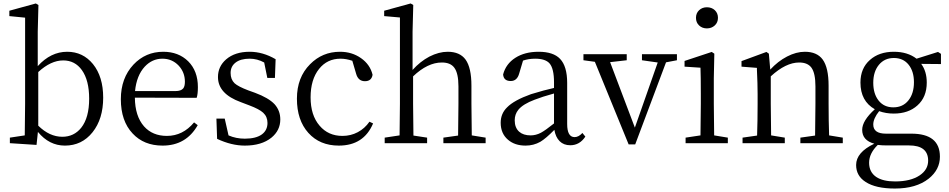

<svg xmlns="http://www.w3.org/2000/svg" viewBox="-20 -827 5482 1109"><path d="M355 14Q264 14 199 -65L191 10L37 0V-32L123 -45Q125 -155 125 -228V-725L34 -734V-765L187 -807L202 -798L198 -644V-445Q273 -528 368 -528Q459 -528 517 -457Q576 -384 576 -263Q576 -140 514.5 -63Q453 14 355 14ZM340 -37Q407 -37 449 -89Q495 -147 495 -257Q495 -363 453 -422Q413 -478 345 -478Q274 -478 201 -411V-101Q266 -37 340 -37Z M919 14Q811 14 746 -56Q678 -128 678 -254Q678 -376 751 -454Q821 -528 923 -528Q1011 -528 1067 -473Q1123 -417 1123 -324Q1123 -283 1116 -262L759 -263Q760 -156 812 -97Q861 -42 944 -42Q1036 -42 1101 -120L1122 -104Q1055 14 919 14ZM760 -301H994Q1025 -301 1038 -316Q1048 -328 1048 -355Q1048 -409 1012 -448Q974 -488 918 -488Q859 -488 816 -442Q769 -391 760 -301Z M1394 14Q1317 14 1234 -25L1230 -142H1278L1300 -45Q1343 -26 1394 -26Q1459 -26 1493 -51Q1525 -75 1525 -117Q1525 -153 1500 -176Q1477 -197 1421 -218L1371 -237Q1239 -285 1239 -382Q1239 -443 1286 -484Q1337 -528 1422 -528Q1498 -528 1572 -485L1568 -377H1524L1506 -466Q1466 -488 1422 -488Q1369 -488 1340 -465Q1312 -443 1312 -405.5Q1312 -368 1335 -346Q1356 -327 1414 -305L1453 -291Q1531 -262 1566 -225Q1599 -188 1599 -137Q1599 -74 1548 -32Q1491 14 1394 14Z M1937 14Q1827 14 1761 -59.5Q1695 -133 1695 -257Q1695 -380 1771 -456Q1842 -528 1944 -528Q2013 -528 2065.5 -491Q2118 -454 2132 -395Q2126 -358 2088 -358Q2049 -358 2037 -401L2015 -476Q1979 -488 1947 -488Q1870 -488 1823 -429Q1774 -368 1774 -264.5Q1774 -161 1826 -101Q1876 -42 1958 -42Q2006 -42 2046.5 -63.5Q2087 -85 2114 -124L2135 -114Q2081 14 1937 14Z M2202 0V-32L2288 -45Q2290 -155 2290 -228V-726L2199 -734V-765L2352 -807L2367 -798L2363 -644V-423Q2407 -472 2460 -500Q2515 -528 2566 -528Q2636 -528 2669 -483Q2703 -436 2703 -332V-228Q2703 -155 2705 -45L2785 -32V0H2541V-32L2626 -44Q2628 -156 2628 -228V-328Q2628 -404 2604 -436Q2582 -466 2532 -466Q2450 -466 2366 -386V-228Q2366 -156 2368 -44L2447 -32V0Z M3016 14Q2953 14 2914 -20Q2872 -56 2872 -118Q2872 -171 2909 -207Q2949 -248 3047 -283Q3125 -307 3180 -319V-351Q3180 -431 3154 -461Q3130 -488 3071 -488Q3033 -488 3001 -477L2979 -403Q2967 -359 2930 -359Q2889 -359 2886 -397Q2902 -458 2956.5 -493Q3011 -528 3091 -528Q3176 -528 3215 -487Q3256 -444 3256 -348V-111Q3256 -35 3299 -35Q3322 -35 3344 -59L3361 -38Q3328 12 3274 12Q3236 12 3212.5 -11.5Q3189 -35 3182 -77Q3133 -27 3101 -8Q3062 14 3016 14ZM3045 -45Q3075 -45 3104 -60Q3130 -74 3180 -114V-287Q3111 -268 3068 -251Q3001 -226 2974 -193Q2953 -167 2953 -132Q2953 -89 2979 -66Q3003 -45 3045 -45Z M3611 7 3416 -470 3350 -479V-514H3600V-479L3504 -468L3647 -90L3779 -466L3688 -479V-514H3890V-479L3827 -467L3649 7Z M3940 0V-32L4026 -45Q4028 -155 4028 -228V-284Q4028 -386 4026 -436L3934 -442V-475L4091 -527L4106 -517L4103 -375V-228Q4103 -155 4105 -45L4184 -32V0ZM4063 -785Q4091 -785 4109 -768Q4127 -751 4127 -724Q4127 -697 4108.5 -680Q4090 -663 4063 -663Q4036 -663 4018 -680Q4000 -697 4000 -724Q4000 -751 4018 -768Q4036 -785 4063 -785Z M4269 0V-32L4353 -44Q4356 -128 4356 -228V-283Q4356 -342 4352 -425Q4352 -432 4352 -435L4263 -442V-474L4407 -527L4421 -517L4429 -425Q4473 -473 4526 -500.5Q4579 -528 4629 -528Q4699 -528 4732 -483Q4766 -436 4766 -332V-228Q4766 -128 4769 -45L4848 -32V0H4603V-32L4688 -44Q4690 -154 4690 -228V-328Q4690 -404 4667 -436Q4645 -466 4596 -466Q4519 -466 4432 -386V-228Q4432 -155 4434 -45L4513 -32V0Z M5149 262Q5038 262 4980 224Q4925 189 4925 126Q4925 53 5030 3Q4960 -16 4960 -77Q4960 -130 5033 -196Q4950 -243 4950 -350Q4950 -433 5005 -481Q5058 -528 5143 -528Q5222 -528 5274 -488L5398 -527L5415 -516V-457L5301 -458Q5333 -415 5333 -350Q5333 -266 5279 -218Q5227 -171 5142 -171Q5097 -171 5058 -185Q5024 -142 5024 -108Q5024 -55 5097 -55H5244Q5409 -55 5409 78Q5409 153 5344 205Q5272 262 5149 262ZM5150 221Q5240 221 5292 186Q5341 153 5341 101Q5341 13 5231 13H5103Q5074 13 5050 10Q5000 59 5000 113Q5000 167 5041 195Q5080 221 5150 221ZM5140 -207Q5195 -207 5227 -247Q5259 -287 5259 -352Q5259 -415 5228 -453.5Q5197 -492 5143 -492Q5089 -492 5056.5 -452.5Q5024 -413 5024 -349Q5024 -285 5055 -246Q5086 -207 5140 -207Z"/></svg>

Font: GenRyuMin TW R
Style: Regular
Weight: 400
Version: Version 1.501;PS 1;hotconv 16.6.51;makeotf.lib2.5.65220